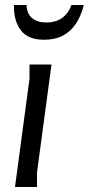

<svg xmlns="http://www.w3.org/2000/svg" viewBox="-20 -748 355 768"><path d="M128 0H40L98 -433V-490H186L128 -58ZM315 -728Q305 -686 284.5 -654.5Q264 -623 232.5 -606Q201 -589 156 -589Q91 -589 62.5 -628Q34 -667 36 -728H86Q88 -692 109 -675Q130 -658 166 -658Q202 -658 227.5 -675.5Q253 -693 266 -728Z"/></svg>

Font: Rosario
Style: Italic
Weight: 400
Italic angle: -8.05°
Designer: Hector Gatti
Foundry: Omnibus Type
Version: Version 1.201